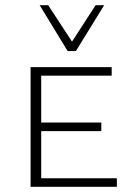

<svg xmlns="http://www.w3.org/2000/svg" viewBox="-20 -721 516 741"><path d="M98 0V-462H139V0ZM112 0V-33H431V0ZM112 -215V-248H371V-215ZM112 -429V-462H411V-429ZM241 -524 250 -548 349 -701H382L273 -524ZM241 -524 133 -701H166L266 -548L273 -524Z"/></svg>

Font: Ysabeau SC ExtraLight
Style: Regular
Weight: 250
Designer: Christian Thalmann (Catharsis Fonts)
Version: Version 2.001;gftools[0.9.30]; featfreeze: smcp